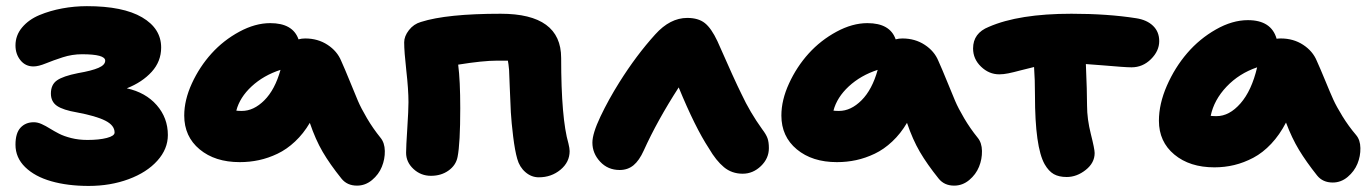

<svg xmlns="http://www.w3.org/2000/svg" viewBox="-20 -572 4501 630"><path d="M271 38.1Q202.1 38.1 148.2 22.7Q94.2 7.3 62.5 -23.7Q30.8 -54.7 30.8 -97.2Q30.8 -135.3 47.4 -153.1Q64 -170.9 90.8 -170.9Q103.5 -170.9 116.9 -164.8Q130.4 -158.7 144 -150.1Q157.7 -141.6 173.8 -133.3Q189.9 -125 214.1 -118.9Q238.3 -112.8 267.1 -112.8Q305.2 -112.8 330.6 -119.4Q356 -126 356 -137.2Q356 -160.6 325.7 -176Q295.4 -191.4 232.9 -203.1Q187 -210.9 167 -224.6Q147 -238.3 147 -265.1Q147 -294.4 167 -308.3Q187 -322.3 235.8 -332Q281.2 -339.8 303.2 -349.4Q325.2 -358.9 325.2 -373Q325.2 -394 249 -394Q216.8 -394 185.8 -384Q154.8 -374 130.4 -364Q106 -354 89.8 -354Q63.5 -354 47.1 -374.3Q30.8 -394.5 30.8 -422.9Q30.8 -456.1 52.5 -481.9Q74.2 -507.8 109.4 -522.5Q144.5 -537.1 184.3 -544.4Q224.1 -551.8 265.1 -551.8Q383.8 -551.8 446.3 -515.1Q508.8 -478.5 508.8 -416Q508.8 -370.6 477.8 -336.4Q446.8 -302.2 396 -282.2Q458 -268.6 494.4 -226.8Q530.8 -185.1 530.8 -128.9Q530.8 -83 496.3 -44.7Q461.9 -6.3 402.1 15.9Q342.3 38.1 271 38.1Z M766.6 -40Q685.5 -40 635 -82Q584.5 -124 584.5 -192.9Q584.5 -243.7 609.6 -298.3Q634.8 -353 674.1 -396.5Q713.4 -439.9 765.4 -468Q817.4 -496.1 866.7 -496.1Q940.9 -496.1 959.5 -442.9Q969.7 -445.8 981.4 -445.8Q1022.9 -445.8 1054.7 -425Q1086.4 -404.3 1099.6 -372.1Q1111.3 -346.2 1127.9 -305.4Q1144.5 -264.6 1154.5 -241Q1164.6 -217.3 1184.1 -184.1Q1203.6 -150.9 1228.5 -120.1Q1242.2 -103.5 1242.7 -76.7Q1243.2 -49.8 1232.9 -24.7Q1222.7 0.5 1200.7 18.8Q1178.7 37.1 1151.4 37.1Q1119.1 37.1 1100.6 14.2Q1062.5 -33.2 1038.8 -73.7Q1015.1 -114.3 996.6 -168.9Q975.6 -133.3 948.2 -107.7Q920.9 -82 890.6 -67.6Q860.4 -53.2 829.8 -46.6Q799.3 -40 766.6 -40ZM773.4 -208Q812.5 -208 847.4 -242.9Q882.3 -277.8 900.4 -342.8Q844.7 -324.7 805.7 -288.6Q766.6 -252.4 755.4 -209Q761.2 -208 773.4 -208Z M1748 9.8Q1723.6 9.8 1704.1 -7.1Q1684.6 -23.9 1677.2 -50.8Q1669.4 -78.1 1663.8 -124Q1658.2 -169.9 1656.2 -203.4Q1654.3 -236.8 1652.6 -286.6Q1650.9 -336.4 1650.4 -342.8Q1648.4 -363.8 1646.5 -373H1611.3Q1564.5 -373 1483.4 -359.9Q1490.2 -307.6 1490.2 -216.8Q1490.2 -101.1 1481.4 -57.1Q1476.1 -29.8 1451.9 -12.5Q1427.7 4.9 1394 4.9Q1360.8 4.9 1336.7 -17.6Q1312.5 -40 1312.5 -70.8Q1312.5 -90.8 1316.4 -150.6Q1320.3 -210.4 1320.3 -236.8Q1320.3 -278.3 1313.2 -340.6Q1306.2 -402.8 1306.2 -433.1Q1306.2 -453.1 1321.8 -473.1Q1337.4 -493.2 1361.3 -500Q1445.8 -526.9 1623 -526.9Q1821.3 -526.9 1821.3 -381.8Q1821.3 -183.1 1845.2 -101.1Q1849.1 -85.4 1849.1 -76.2Q1849.1 -40 1819.1 -15.1Q1789.1 9.8 1748 9.8Z M2013.2 -14.2Q1974.6 -14.2 1949.2 -41.5Q1923.8 -68.8 1923.8 -104Q1923.8 -133.8 1950.2 -189.5Q1976.6 -245.1 2012.2 -301.8Q2067.9 -390.6 2129.9 -459Q2178.7 -513.2 2234.9 -513.2Q2271.5 -513.2 2292.7 -496.3Q2314 -479.5 2334 -437Q2391.1 -307.1 2413.1 -263.2Q2440.9 -203.6 2481 -147.9Q2493.7 -131.3 2498.3 -118.7Q2502.9 -106 2502.9 -85.9Q2502.9 -52.2 2476.8 -27.1Q2450.7 -2 2417 -2Q2381.3 -2 2355.5 -23.4Q2329.6 -44.9 2306.2 -85Q2260.7 -154.3 2207 -285.2Q2136.7 -176.3 2092.3 -78.1Q2077.6 -45.4 2058.8 -29.8Q2040 -14.2 2013.2 -14.2Z M2726.1 -40Q2645 -40 2594.5 -82Q2543.9 -124 2543.9 -192.9Q2543.9 -243.7 2569.1 -298.3Q2594.2 -353 2633.5 -396.5Q2672.9 -439.9 2724.9 -468Q2776.9 -496.1 2826.2 -496.1Q2900.4 -496.1 2918.9 -442.9Q2929.2 -445.8 2940.9 -445.8Q2982.4 -445.8 3014.2 -425Q3045.9 -404.3 3059.1 -372.1Q3070.8 -346.2 3087.4 -305.4Q3104 -264.6 3114 -241Q3124 -217.3 3143.6 -184.1Q3163.1 -150.9 3188 -120.1Q3201.7 -103.5 3202.1 -76.7Q3202.6 -49.8 3192.4 -24.7Q3182.1 0.5 3160.2 18.8Q3138.2 37.1 3110.8 37.1Q3078.6 37.1 3060.1 14.2Q3022 -33.2 2998.3 -73.7Q2974.6 -114.3 2956.1 -168.9Q2935.1 -133.3 2907.7 -107.7Q2880.4 -82 2850.1 -67.6Q2819.8 -53.2 2789.3 -46.6Q2758.8 -40 2726.1 -40ZM2732.9 -208Q2772 -208 2806.9 -242.9Q2841.8 -277.8 2859.9 -342.8Q2804.2 -324.7 2765.1 -288.6Q2726.1 -252.4 2714.8 -209Q2720.7 -208 2732.9 -208Z M3480 8.8Q3454.6 8.8 3437.7 -0.7Q3420.9 -10.3 3407.7 -33.2Q3376 -89.8 3376 -258.8Q3376 -311.5 3373 -352.1Q3355 -348.1 3329.6 -341.3Q3304.2 -334.5 3288.3 -331.3Q3272.5 -328.1 3258.8 -328.1Q3225.1 -328.1 3199 -353.3Q3172.9 -378.4 3172.9 -413.1Q3172.9 -463.4 3224.6 -483.9Q3323.2 -526.9 3495.6 -526.9Q3614.3 -526.9 3708 -512.2Q3743.2 -506.8 3763.4 -487.3Q3783.7 -467.8 3783.7 -437Q3783.7 -404.8 3756.6 -377.9Q3729.5 -351.1 3692.9 -351.1Q3681.2 -351.1 3658 -352.8Q3634.8 -354.5 3600.8 -357.4Q3566.9 -360.4 3543 -361.8Q3546.9 -272 3546.9 -225.1Q3546.9 -181.6 3559.3 -132.3Q3571.8 -83 3571.8 -69.8Q3571.8 -37.6 3542.5 -14.4Q3513.2 8.8 3480 8.8Z M3964.8 -22.9Q3883.8 -22.9 3833.3 -64.9Q3782.7 -106.9 3782.7 -175.8Q3782.7 -231 3808.8 -290.8Q3835 -350.6 3875.5 -397.7Q3916 -444.8 3969.7 -475.3Q4023.4 -505.9 4074.7 -505.9Q4151.4 -505.9 4168.9 -444.8Q4173.8 -445.8 4182.6 -445.8Q4224.1 -445.8 4255.9 -425Q4287.6 -404.3 4300.8 -372.1Q4311.5 -348.6 4328.4 -307.6Q4345.2 -266.6 4355.2 -244.6Q4365.2 -222.7 4385 -190.4Q4404.8 -158.2 4429.7 -128.9Q4443.4 -112.8 4443.8 -86.2Q4444.3 -59.6 4434.1 -34.7Q4423.8 -9.8 4402.1 8.5Q4380.4 26.9 4353 26.9Q4320.3 26.9 4301.8 3.9Q4266.1 -41 4242.4 -80.1Q4218.8 -119.1 4199.7 -169.9Q4178.7 -129.4 4151.1 -100.1Q4123.5 -70.8 4092.5 -54.4Q4061.5 -38.1 4030 -30.5Q3998.5 -22.9 3964.8 -22.9ZM3971.7 -190.9Q4013.7 -190.9 4050.3 -232.7Q4086.9 -274.4 4105 -351.1Q4045.9 -331.1 4004.6 -287.6Q3963.4 -244.1 3952.6 -191.9Q3958.5 -190.9 3971.7 -190.9Z"/></svg>

Font: Shantell Sans Irregular
Style: Regular
Weight: 800
Designer: Stephen Nixon, Anya Danilova, Shantell Martin
Foundry: Arrow Type
Version: Version 1.006;[9816181b4]